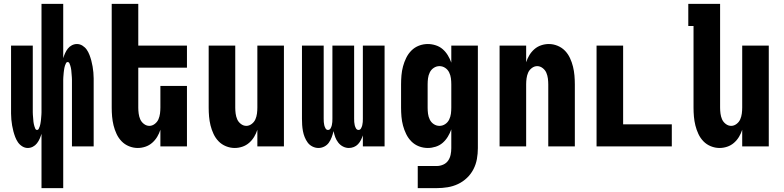

<svg xmlns="http://www.w3.org/2000/svg" viewBox="-20 -755 4040 990"><path d="M194 215V-65Q190 -52 184.5 -39.5Q179 -27 170.5 -16Q162 -5 149.5 1.5Q137 8 123 8Q108 8 94.5 -0.5Q81 -9 72.5 -21.5Q64 -34 58.5 -48.5Q53 -63 49 -78Q45 -93 42.5 -108Q40 -123 38.5 -138.5Q37 -154 37 -169.5Q37 -185 37 -200V-520H149V-200Q149 -194 149 -188Q149 -182 149 -176Q149 -170 149.5 -163.5Q150 -157 150.5 -151Q151 -145 151.5 -139Q152 -133 152.5 -127Q153 -121 154.5 -115Q156 -109 157.5 -103.5Q159 -98 162 -91.5Q165 -85 171 -85Q177 -85 180 -91.5Q183 -98 185 -103.5Q187 -109 188 -115Q189 -121 190 -127Q191 -133 191.5 -139Q192 -145 192.5 -151Q193 -157 193.5 -163.5Q194 -170 194 -176Q194 -182 194 -188Q194 -194 194 -200V-735H306V-455Q310 -468 315.5 -480.5Q321 -493 329.5 -504Q338 -515 350.5 -521.5Q363 -528 377 -528Q392 -528 405.5 -519.5Q419 -511 427.5 -498.5Q436 -486 441.5 -471.5Q447 -457 451 -442Q455 -427 457.5 -412Q460 -397 461.5 -381.5Q463 -366 463 -350.5Q463 -335 463 -320V0H351V-320Q351 -326 351 -332Q351 -338 351 -344Q351 -350 350.5 -356.5Q350 -363 349.5 -369Q349 -375 348.5 -381Q348 -387 347.5 -393Q347 -399 345.5 -405Q344 -411 342.5 -416.5Q341 -422 338 -428.5Q335 -435 329 -435Q323 -435 320 -428.5Q317 -422 315 -416.5Q313 -411 312 -405Q311 -399 310 -393Q309 -387 308.5 -381Q308 -375 307.5 -369Q307 -363 306.5 -356.5Q306 -350 306 -344Q306 -338 306 -332Q306 -326 306 -320V215Z M690 8Q667 8 645 -1Q623 -10 607 -26.5Q591 -43 581 -64.5Q571 -86 565.5 -108.5Q560 -131 558 -154Q556 -177 556 -200V-735H693V-520H944V-406H693V-200Q693 -185 695 -169.5Q697 -154 703 -140Q709 -126 722 -116Q735 -106 750 -106Q765 -106 778 -116Q791 -126 797 -140Q803 -154 805 -169.5Q807 -185 807 -200V-312H944V0H807V-86Q801 -67 790.5 -49.5Q780 -32 764.5 -18.5Q749 -5 729.5 1.5Q710 8 690 8Z M1190 8Q1167 8 1145 -1Q1123 -10 1107 -26.5Q1091 -43 1081 -64.5Q1071 -86 1065.5 -108.5Q1060 -131 1058 -154Q1056 -177 1056 -200V-520H1193V-200Q1193 -185 1195 -169.5Q1197 -154 1203 -140Q1209 -126 1222 -116Q1235 -106 1250 -106Q1265 -106 1278 -116Q1291 -126 1297 -140Q1303 -154 1305 -169.5Q1307 -185 1307 -200V-520H1444V0H1307V-86Q1301 -67 1290.5 -49.5Q1280 -32 1264.5 -18.5Q1249 -5 1229.5 1.5Q1210 8 1190 8Z M1622 8Q1606 8 1591 0.5Q1576 -7 1566.5 -20Q1557 -33 1551 -48Q1545 -63 1542 -79Q1539 -95 1538 -111Q1537 -127 1537 -143V-520H1649V-143Q1649 -134 1649.5 -126Q1650 -118 1652 -109.5Q1654 -101 1658.5 -93Q1663 -85 1671 -85Q1680 -85 1684.5 -93Q1689 -101 1691 -109.5Q1693 -118 1693.5 -126Q1694 -134 1694 -143V-520H1806V-143Q1806 -134 1806.5 -126Q1807 -118 1809 -109.5Q1811 -101 1815.5 -93Q1820 -85 1829 -85Q1837 -85 1841.5 -93Q1846 -101 1848 -109.5Q1850 -118 1850.5 -126Q1851 -134 1851 -143V-520H1963V0H1851V-57Q1847 -45 1841 -33Q1835 -21 1826 -11.5Q1817 -2 1804.5 3Q1792 8 1779 8Q1763 8 1748.5 0.5Q1734 -7 1724 -20Q1714 -33 1708.5 -48Q1703 -63 1700 -79Q1696 -63 1690.5 -48Q1685 -33 1676 -20Q1667 -7 1652.5 0.5Q1638 8 1622 8Z M2232 215H2134V101H2232Q2249 101 2265 94Q2281 87 2290.5 73.5Q2300 60 2303.5 43Q2307 26 2307 9V-88Q2300 -68 2289 -50Q2278 -32 2262.5 -18.5Q2247 -5 2226.5 1.5Q2206 8 2186 8Q2162 8 2140 -0.5Q2118 -9 2101.5 -25.5Q2085 -42 2074.5 -63.5Q2064 -85 2058 -107.5Q2052 -130 2050 -153.5Q2048 -177 2048 -200V-320Q2048 -343 2050 -366.5Q2052 -390 2058 -412.5Q2064 -435 2074.5 -456.5Q2085 -478 2101.5 -494.5Q2118 -511 2140 -519.5Q2162 -528 2186 -528Q2206 -528 2226.5 -521.5Q2247 -515 2262.5 -501.5Q2278 -488 2289 -470Q2300 -452 2307 -432V-520H2444V9Q2444 37 2439 65Q2434 93 2421 118Q2408 143 2387.5 162.5Q2367 182 2341.5 194Q2316 206 2288 210.5Q2260 215 2232 215ZM2246 -106Q2262 -106 2275.5 -115Q2289 -124 2296 -138.5Q2303 -153 2305 -168.5Q2307 -184 2307 -200V-320Q2307 -336 2305 -351.5Q2303 -367 2296 -381.5Q2289 -396 2275.5 -405Q2262 -414 2246 -414Q2230 -414 2216.5 -405Q2203 -396 2196 -381.5Q2189 -367 2187 -351.5Q2185 -336 2185 -320V-200Q2185 -184 2187 -168.5Q2189 -153 2196 -138.5Q2203 -124 2216.5 -115Q2230 -106 2246 -106Z M2556 0V-520H2693V-434Q2699 -453 2709.5 -470.5Q2720 -488 2735.5 -501.5Q2751 -515 2770.5 -521.5Q2790 -528 2810 -528Q2833 -528 2855 -519Q2877 -510 2893 -493.5Q2909 -477 2919 -455.5Q2929 -434 2934.5 -411.5Q2940 -389 2942 -366Q2944 -343 2944 -320V0H2807V-320Q2807 -335 2805 -350.5Q2803 -366 2797 -380Q2791 -394 2778 -404Q2765 -414 2750 -414Q2735 -414 2722 -404Q2709 -394 2703 -380Q2697 -366 2695 -350.5Q2693 -335 2693 -320V0Z M3056 0V-520H3193V-114H3444V0Z M3690 8Q3667 8 3645 -1Q3623 -10 3607 -26.5Q3591 -43 3581 -64.5Q3571 -86 3565.5 -108.5Q3560 -131 3558 -154Q3556 -177 3556 -200V-621H3529V-735H3693V-200Q3693 -185 3695 -169.5Q3697 -154 3703 -140Q3709 -126 3722 -116Q3735 -106 3750 -106Q3765 -106 3778 -116Q3791 -126 3797 -140Q3803 -154 3805 -169.5Q3807 -185 3807 -200V-520H3944V0H3807V-86Q3801 -67 3790.5 -49.5Q3780 -32 3764.5 -18.5Q3749 -5 3729.5 1.5Q3710 8 3690 8Z"/></svg>

Font: Iosevka Heavy
Style: Regular
Weight: 900
Monospace: yes
Designer: Belleve Invis
Foundry: Belleve Invis
Version: Version 32.5.0; ttfautohint (v1.8.4)